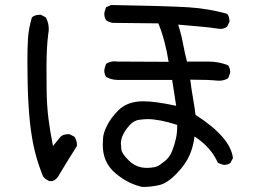

<svg xmlns="http://www.w3.org/2000/svg" viewBox="-20 -715 1040 764"><path d="M547 29Q490 17 439.5 -25.5Q389 -68 389 -138Q389 -143 390 -164.5Q391 -186 406.5 -216.5Q422 -247 451 -276Q487 -312 550 -312Q598 -312 681 -294L665 -397H447Q424 -397 402 -409Q395 -420 395 -435Q395 -441 402 -461Q417 -471 437 -471L449 -470L651 -469Q637 -557 610 -622L429 -624Q414 -626 402 -635Q395 -646 395 -661Q395 -667 402 -686L422 -695Q651 -691 730 -686Q809 -681 884 -660Q893 -649 893 -632V-628L884 -609Q872 -600 857 -600L847 -601Q809 -607 769 -610Q729 -613 689 -617Q702 -576 708.5 -540Q715 -504 724 -470H810Q851 -470 888 -455Q896 -443 896 -427Q896 -423 888 -404Q873 -394 853 -394H847Q810 -398 737 -398Q742 -358 748 -324.5Q754 -291 758 -258Q897 -169 907 -86L897 -67Q888 -59 872 -59Q866 -59 847 -67Q820 -129 754 -172Q750 -135 735 -99Q720 -63 683 -24.5Q646 14 613.5 21.5Q581 29 547 29ZM183 6Q168 6 152 -12Q119 -91 106 -177Q89 -281 89 -469Q89 -525 91.5 -563.5Q94 -602 107 -646Q119 -656 137 -656H143L162 -646Q174 -625 174 -600Q174 -590 172 -580Q165 -525 165 -448Q165 -424 165.5 -360Q166 -296 173 -241.5Q180 -187 191 -134L221 -171Q232 -181 251 -181H257L276 -171Q286 -157 286 -140V-134Q236 -55 211 -12Q198 6 183 6ZM564 -47Q593 -47 610 -55L624 -65Q653 -84 664 -112Q685 -164 685 -208V-218Q614 -241 567 -241Q557 -241 535 -238.5Q513 -236 496 -217Q461 -178 461 -144Q461 -137 463 -120Q465 -103 494 -75Q523 -47 564 -47Z"/></svg>

Font: Xiaolai SC
Style: Regular
Weight: 400
Designer: Nozomi Seto 瀬戸のぞみ
Version: Version 3.11;December 4, 2020;FontCreator 13.0.0.2613 64-bit